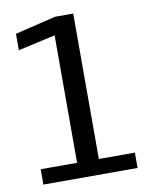

<svg xmlns="http://www.w3.org/2000/svg" viewBox="-78 -735 632 795"><g transform="rotate(-10 238.0 -338.0)"><path d="M40 0H436V-64.5H284.5V-676H208.5L36.5 -634.5V-565.5L193 -600.5V-64.5H40Z"/></g></svg>

Font: Anybody
Style: Regular
Weight: 400
Designer: Tyler Finck
Foundry: Etcetera Type Company
Version: Version 1.110